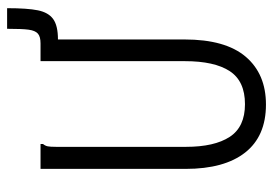

<svg xmlns="http://www.w3.org/2000/svg" viewBox="-134 -623 768 540"><g transform="rotate(-90 250.0 -353.0)"><path d="M409 -574V-218Q409 -103 360.5 -46Q312 11 226 11Q137 11 91 -47.5Q45 -106 45 -215V-623H115V-616Q110 -610 108.5 -603Q107 -596 107 -579V-214Q107 -134 135 -91Q163 -48 227 -48Q292 -48 320 -91Q348 -134 348 -217V-623H398Q417 -623 425.5 -630.5Q434 -638 436.5 -656.5Q439 -675 439 -717H497Q497 -660 491 -630.5Q485 -601 466.5 -587.5Q448 -574 409 -574Z"/></g></svg>

Font: Vazir Code
Style: Code
Weight: 400
Foundry: DejaVu fonts team - Redesigned by Saber Rastikerdar
Version: Version 1.1.2